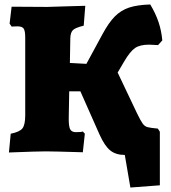

<svg xmlns="http://www.w3.org/2000/svg" viewBox="-20 -678 766 860"><path d="M687 -102 696 -88V152L564 162L539 16Q499 16 474 -4Q449 -24 426 -75L340 -269H290L288 -155Q287 -115 293.5 -100.5Q300 -86 320 -86Q344 -86 351 -89L360 -79L351 4Q219 0 185 0Q148 0 20 5L28 -79Q68 -87 80.5 -103Q93 -119 93 -162V-509Q93 -540 86 -550Q79 -560 58 -560L32 -559L23 -572L32 -648L191 -647L290 -650Q308 -650 362 -652L355 -563Q318 -554 307 -543.5Q296 -533 295 -508L293 -396L367 -392L438 -523Q467 -577 494.5 -604.5Q522 -632 558 -644Q594 -656 653 -658Q677 -618 690 -579.5Q703 -541 707 -497L688 -476Q658 -478 648 -478Q607 -478 585 -463Q563 -448 537 -404L507 -353L594 -170Q610 -137 619 -124.5Q628 -112 641 -108.5Q654 -105 687 -102Z"/></svg>

Font: Alegreya SC Black
Style: Regular
Weight: 900
Designer: Juan Pablo del Peral
Foundry: Huerta Tipografica
Version: Version 2.007; ttfautohint (v1.6)